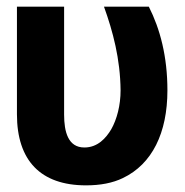

<svg xmlns="http://www.w3.org/2000/svg" viewBox="-20 -548 556 578"><path d="M31 -204C31 -65 102 10 239 10C282 10 319 3 350 -12C438 -54 484 -148 484 -276C484 -378 462 -461 428 -528H293C320 -453 342 -371 343 -276C343 -231 332 -189 315 -159C299 -132 274 -104 234 -104C185 -104 173 -151 173 -203V-528H31Z"/></svg>

Font: Asimov Pro
Style: Bd
Weight: 700
Designer: Google
Version: Version 2.000980; 2014